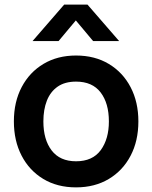

<svg xmlns="http://www.w3.org/2000/svg" viewBox="-20 -795 658 830"><path d="M308.7 15Q227.4 15 167 -21.5Q106.6 -58 73.3 -122.3Q40 -186.6 40 -270.2Q40 -354.8 74 -419Q108 -483.2 168.5 -519.1Q228.9 -555 308.7 -555Q390 -555 450.6 -518.5Q511.2 -482.1 544.7 -417.9Q578.2 -353.7 578.2 -270.2Q578.2 -185.9 544.5 -121.7Q510.8 -57.4 450.1 -21.2Q389.4 15 308.7 15ZM308.7 -97.8Q380.2 -97.8 415.5 -146Q450.7 -194.2 450.7 -270.2Q450.7 -348.6 415 -395.4Q379.3 -442.2 308.7 -442.2Q260.2 -442.2 229 -420.3Q197.8 -398.5 182.6 -359.8Q167.5 -321.2 167.5 -270.2Q167.5 -191.4 203.3 -144.6Q239.2 -97.8 308.7 -97.8ZM233.2 -617.5H120.7L257.3 -775H358.3L495 -617.5H382.5L307.8 -706.7Z"/></svg>

Font: Manrope Variable Light
Style: Regular
Weight: 200
Designer: Mikhail Sharanda
Foundry: Mikhail Sharanda
Version: Version 4.505